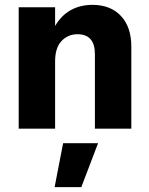

<svg xmlns="http://www.w3.org/2000/svg" viewBox="-20 -530 614 791"><path d="M521 -338V0H371V-307Q371 -389 299 -389Q260 -389 233.5 -361Q207 -333 207 -277V0H57V-500H207V-423Q232 -466 271 -488Q310 -510 361 -510Q435 -510 478 -464.5Q521 -419 521 -338ZM315 241H205L240 60H384Z"/></svg>

Font: CBA Beacon Sans Extra Bold
Style: Regular
Weight: 800
Designer: Wei Huang
Foundry: Wei Huang
Version: Version 1.002